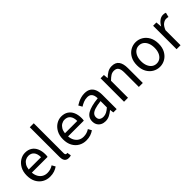

<svg xmlns="http://www.w3.org/2000/svg" viewBox="181 -1757 2814 2814"><g transform="rotate(-45 1588.0 -350.0)"><path d="M278.1 12Q213.2 12 160.4 -18.3Q107.5 -48.6 76.4 -105.5Q45.4 -162.5 45.4 -242.9Q45.4 -322.1 77.1 -379.6Q108.7 -437 158.8 -467.8Q208.8 -498.6 264.3 -498.6Q326.7 -498.6 370.2 -470.6Q413.8 -442.7 436.7 -391.2Q459.6 -339.8 459.6 -270Q459.6 -256.3 458.7 -244.6Q457.8 -232.9 455.2 -220.8H128.9Q132.6 -170.9 153.4 -133.8Q174.1 -96.7 208.4 -76Q242.8 -55.3 288.7 -55.3Q324.2 -55.3 354.4 -65Q384.7 -74.8 409.7 -91.6L439.6 -37.7Q408.3 -15.4 368.4 -1.7Q328.5 12 278.1 12ZM128.9 -285.6H384.2Q384.2 -357 353.1 -394.2Q321.9 -431.3 266.1 -431.3Q232.3 -431.3 202.9 -414.3Q173.5 -397.2 153.7 -364.6Q133.9 -331.9 128.9 -285.6Z M665 12Q634.2 12 614.9 -0.8Q595.6 -13.5 586.8 -38Q578 -62.5 578 -97.6V-712.4H660.3V-91.6Q660.3 -72.3 667.6 -64.4Q674.8 -56.5 684.5 -56.5Q688.2 -56.5 691.7 -57Q695.2 -57.5 701.2 -58.5L712.4 3.1Q703.8 7.2 692.3 9.6Q680.8 12 665 12Z M1029.1 12Q964.2 12 911.4 -18.3Q858.5 -48.6 827.4 -105.5Q796.4 -162.5 796.4 -242.9Q796.4 -322.1 828.1 -379.6Q859.7 -437 909.8 -467.8Q959.8 -498.6 1015.3 -498.6Q1077.7 -498.6 1121.2 -470.6Q1164.8 -442.7 1187.7 -391.2Q1210.6 -339.8 1210.6 -270Q1210.6 -256.3 1209.7 -244.6Q1208.8 -232.9 1206.2 -220.8H879.9Q883.6 -170.9 904.4 -133.8Q925.1 -96.7 959.4 -76Q993.8 -55.3 1039.7 -55.3Q1075.2 -55.3 1105.4 -65Q1135.7 -74.8 1160.7 -91.6L1190.6 -37.7Q1159.3 -15.4 1119.4 -1.7Q1079.5 12 1029.1 12ZM879.9 -285.6H1135.2Q1135.2 -357 1104.1 -394.2Q1072.9 -431.3 1017.1 -431.3Q983.3 -431.3 953.9 -414.3Q924.5 -397.2 904.7 -364.6Q884.9 -331.9 879.9 -285.6Z M1427.3 12Q1386.6 12 1354.2 -4.3Q1321.8 -20.5 1303.1 -51.5Q1284.4 -82.4 1284.4 -126.2Q1284.4 -206.8 1355.8 -249.5Q1427.2 -292.3 1582.5 -309Q1582.2 -339.5 1574 -367Q1565.9 -394.6 1544.1 -411.7Q1522.4 -428.9 1482.9 -428.9Q1441.1 -428.9 1404.1 -413.4Q1367 -397.9 1337.9 -379L1306 -435.4Q1328.3 -450.4 1358 -464.9Q1387.7 -479.4 1422.9 -489Q1458.1 -498.6 1497.1 -498.6Q1556.2 -498.6 1593.7 -473.9Q1631.2 -449.2 1648.8 -404.2Q1666.4 -359.2 1666.4 -298.3V0H1597.5L1589.8 -57.9H1586.6Q1552.1 -29.1 1512.5 -8.5Q1472.9 12 1427.3 12ZM1450.2 -56.5Q1485.6 -56.5 1516.5 -72.3Q1547.3 -88.1 1582.5 -118.9V-249.9Q1500.8 -240.4 1453.7 -224.5Q1406.6 -208.6 1386.7 -185.6Q1366.7 -162.7 1366.7 -131.5Q1366.7 -91.2 1390.9 -73.8Q1415.1 -56.5 1450.2 -56.5Z M1819 0V-486.1H1887L1893.9 -416H1896.6Q1931.7 -450.7 1970.8 -474.4Q2010 -498.1 2059.7 -498.1Q2137 -498.1 2172.6 -449.5Q2208.1 -401 2208.1 -308V0H2125.9V-297.4Q2125.9 -365.6 2104.4 -396.1Q2082.9 -426.7 2034.2 -426.7Q1996.9 -426.7 1967.6 -407.8Q1938.3 -389 1901.3 -352V0Z M2555.2 12Q2495.6 12 2444.1 -18.1Q2392.7 -48.1 2361.3 -105Q2329.9 -161.9 2329.9 -242.4Q2329.9 -323.5 2361.3 -380.8Q2392.7 -438 2444.1 -468Q2495.6 -498.1 2555.2 -498.1Q2614.7 -498.1 2665.9 -468Q2717 -438 2748.7 -380.8Q2780.4 -323.5 2780.4 -242.4Q2780.4 -161.9 2748.7 -105Q2717 -48.1 2665.9 -18.1Q2614.7 12 2555.2 12ZM2555.2 -56.5Q2597 -56.5 2628.8 -79.7Q2660.6 -102.9 2678 -144.8Q2695.4 -186.7 2695.4 -242.4Q2695.4 -298.1 2678 -340.3Q2660.6 -382.6 2628.8 -406.1Q2597 -429.6 2555.2 -429.6Q2513.4 -429.6 2481.9 -406.1Q2450.4 -382.6 2432.6 -340.3Q2414.9 -298.1 2414.9 -242.4Q2414.9 -186.7 2432.6 -144.8Q2450.4 -102.9 2481.9 -79.7Q2513.4 -56.5 2555.2 -56.5Z M2908 0V-486.1H2976L2982.9 -397.6H2985.6Q3011.1 -444.1 3047.1 -471.1Q3083.1 -498.1 3123.9 -498.1Q3139.9 -498.1 3152.2 -495.9Q3164.5 -493.7 3175.7 -488.1L3157.6 -417.9Q3147.2 -420.9 3137.8 -422.4Q3128.3 -423.9 3113.2 -423.9Q3082.4 -423.9 3048.8 -399.1Q3015.2 -374.3 2990.3 -312.1V0Z"/></g></svg>

Font: Source Sans Variable
Style: Regular
Weight: 200
Designer: Paul D. Hunt
Foundry: Adobe Systems Incorporated
Version: Version 3.006;hotconv 1.0.111;makeotfexe 2.5.65597